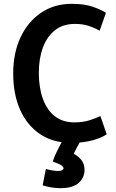

<svg xmlns="http://www.w3.org/2000/svg" viewBox="-20 -729 607 1004"><path d="M366 75Q373 59 383.5 39.5Q394 20 400 10H305Q301 17 291 36Q281 55 271 76.5Q261 98 256 116Q279 124 293 131Q307 138 313 150Q308 167 278 165Q241 162 220 154L203 240Q223 247 248 251Q273 255 295 255Q362 255 392 227Q422 199 422 159Q422 131 408 111Q394 91 366 75ZM538 -27 505 -122Q483 -111 448 -100Q413 -89 369 -89Q308 -89 266.5 -121.5Q225 -154 204 -213Q183 -272 183 -349Q183 -422 204 -479.5Q225 -537 267 -570.5Q309 -604 372 -604Q413 -604 445.5 -593Q478 -582 501 -568L534 -662Q512 -677 467 -693Q422 -709 355 -709Q264 -709 195 -662.5Q126 -616 87.5 -534Q49 -452 49 -345Q49 -237 85 -155.5Q121 -74 189 -28Q257 18 352 18Q417 18 465 4.5Q513 -9 538 -27Z"/></svg>

Font: Repo DemiBold
Style: Regular
Weight: 600
Designer: Stefan Peev
Foundry: Context Ltd
Version: Version 1.502